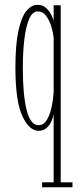

<svg xmlns="http://www.w3.org/2000/svg" viewBox="-20 -546 340 816"><path d="M159 250V229H208V-62Q206.5 -49 199.2 -32.2Q192 -15.5 178.5 -2.8Q165 10 144.5 10Q104 10 74.8 -53Q45.5 -116 45.5 -259Q45.5 -356.5 58.2 -415Q71 -473.5 92.2 -499.5Q113.5 -525.5 139 -525.5Q160 -525.5 174.2 -513.5Q188.5 -501.5 196.8 -485.5Q205 -469.5 208 -457.5V-523.5H238V229H288V250ZM143.5 -14Q166 -14 179.5 -37Q193 -60 199.8 -92.8Q206.5 -125.5 208 -155.5V-387Q206 -407 198.2 -433Q190.5 -459 176.2 -478.2Q162 -497.5 140.5 -497.5Q118 -497.5 104 -465.5Q90 -433.5 83.5 -379Q77 -324.5 77 -256.5Q77 -143 93.2 -78.5Q109.5 -14 143.5 -14Z"/></svg>

Font: Imbue 50pt Thin
Style: Regular
Weight: 100
Designer: Tyler Finck
Foundry: Etcetera Type Company
Version: Version 1.102; ttfautohint (v1.8.3)